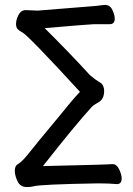

<svg xmlns="http://www.w3.org/2000/svg" viewBox="-20 -738 540 778"><path d="M89 20Q62 20 51 -3.5Q40 -27 40 -45Q40 -67 53 -73Q70 -84 91 -110Q129 -158 210 -255Q270 -330 304 -366Q92 -597 70 -607Q58 -613 51.5 -620Q45 -627 45 -641Q45 -658 55 -677.5Q65 -697 84 -697Q98 -697 108.5 -696Q119 -695 133 -695L369 -714Q399 -718 406 -718Q426 -718 435.5 -697.5Q445 -677 445 -663Q445 -640 425 -640H361Q347 -640 161 -624Q260 -526 345 -433Q366 -415 391 -400Q402 -388 402 -370Q402 -339 383 -326Q360 -313 352 -305Q282 -228 154 -65Q418 -71 436 -73Q453 -73 463 -51.5Q473 -30 473 -15Q473 8 454 8Q422 5 377 5Q142 9 116 17Q105 20 89 20Z"/></svg>

Font: LXGW WenKai Mono Medium
Style: Regular
Weight: 500
Monospace: yes
Designer: LXGW / Fontworks Inc.
Foundry: LXGW / Fontworks Inc.
Version: Version 1.520; June 14, 2025